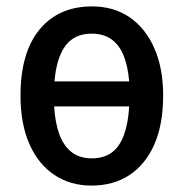

<svg xmlns="http://www.w3.org/2000/svg" viewBox="-20 -569 573 599"><path d="M489 -271Q489 -181 461.5 -118.5Q434 -56 384 -23Q334 10 265 10Q200 10 150 -23Q100 -56 72 -119Q44 -182 44 -271Q44 -405 103.5 -477Q163 -549 267 -549Q335 -549 384.5 -515Q434 -481 461.5 -418.5Q489 -356 489 -271ZM266 -75Q304 -75 328.5 -93Q353 -111 366.5 -147.5Q380 -184 383 -237H149Q152 -185 165.5 -149Q179 -113 204 -94Q229 -75 266 -75ZM266 -464Q212 -464 184 -426Q156 -388 150 -315H383Q379 -363 365.5 -396Q352 -429 327.5 -446.5Q303 -464 266 -464Z"/></svg>

Font: Noto Sans Display SemiCondensed Medium
Style: Regular
Weight: 500
Width: 4
Designer: Monotype Design Team
Foundry: Monotype Imaging Inc.
Version: Version 2.003